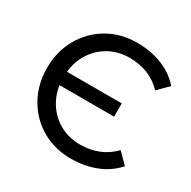

<svg xmlns="http://www.w3.org/2000/svg" viewBox="-159 -864 1026 1029"><g transform="rotate(30 354.0 -350.0)"><path d="M225 -38.5C278.3 -7.5 338.3 8 405 8C461.7 8 513.5 -1.3 560.5 -20C607.5 -38.7 646.7 -66 678 -102L615 -165C561.7 -109.7 493.3 -82 410 -82C366.7 -82 327 -91.3 291 -110C255 -128.7 225.3 -154.7 202 -188C178.7 -221.3 163.7 -259.7 157 -303H495V-385H156C160.7 -430.3 174.7 -470.7 198 -506C221.3 -541.3 251.3 -568.8 288 -588.5C324.7 -608.2 365.3 -618 410 -618C494 -618 562.3 -590.3 615 -535L678 -598C646.7 -634 607.7 -661.3 561 -680C514.3 -698.7 462.3 -708 405 -708C338.3 -708 278.3 -692.5 225 -661.5C171.7 -630.5 129.7 -587.8 99 -533.5C68.3 -479.2 53 -418 53 -350C53 -282 68.3 -220.8 99 -166.5C129.7 -112.2 171.7 -69.5 225 -38.5Z"/></g></svg>

Font: ICO Headline
Style: Regular
Weight: 500
Designer: Julieta Ulanovsky
Foundry: Julieta Ulanovsky
Version: Version 7.200